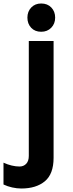

<svg xmlns="http://www.w3.org/2000/svg" viewBox="-75 -865 416 1100"><path d="M241 -764Q241 -729 218.5 -706Q196 -683 161 -683Q125 -683 103.5 -706Q82 -729 82 -764Q82 -799 104 -822Q126 -845 161 -845Q197 -845 219 -822Q241 -799 241 -764ZM232 39Q232 132 182 173.5Q132 215 47 215Q22 215 -5 209Q-32 203 -55 192V67Q-31 78 -7.5 83.5Q16 89 37 89Q60 89 75 73.5Q90 58 90 28V-630H232Z"/></svg>

Font: TypoPRO Sinkin Sans
Style: 600 SemiBold
Weight: 600
Designer: Keith Bates
Foundry: K-Type
Version: Sinkin Sans (version 1.0)  by Keith Bates   •   © 2014   www